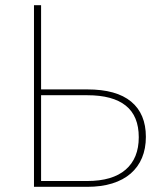

<svg xmlns="http://www.w3.org/2000/svg" viewBox="-20 -723 629 743"><path d="M317 -22.5Q415.5 -22.5 466.2 -66.5Q517 -110.5 517 -192Q517 -274 466.8 -314.2Q416.5 -354.5 318 -354.5H139V-22.5ZM318 -377Q430.5 -377 487.5 -329.8Q544.5 -282.5 544.5 -193.5Q544.5 -148 529.5 -112.2Q514.5 -76.5 485.8 -51.5Q457 -26.5 414.5 -13.2Q372 0 317 0H111.5V-703H139V-377Z"/></svg>

Font: Lato ExtraLight
Style: Regular
Weight: 275
Designer: Lukasz Dziedzic with Adam Twardoch and Botio Nikoltchev
Foundry: tyPoland Lukasz Dziedzic
Version: Version 2.015; 2015-08-06; http://www.latofonts.com/